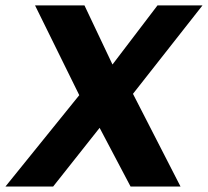

<svg xmlns="http://www.w3.org/2000/svg" viewBox="-38 -680 758 700"><path d="M700.2 -660.2 446.8 -337.9 620.1 0H438L325.2 -213.9L155.8 0H-18.1L251 -333L89.8 -660.2H270L372.1 -444.8L536.1 -660.2Z"/></svg>

Font: Human Sans Bold
Style: Italic
Weight: 700
Italic angle: -8°
Designer: Tim Radville
Foundry: Continuum
Version: Version 1.000;FEAKit 1.0